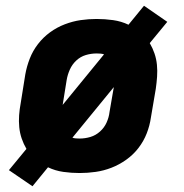

<svg xmlns="http://www.w3.org/2000/svg" viewBox="-20 -594 640 668"><path d="M93 54 11 -2 72 -76Q62 -93 55.5 -112Q49 -131 47 -151.5Q45 -172 46.5 -193Q48 -214 52 -235L68 -335Q73 -363 83.5 -390Q94 -417 112 -440.5Q130 -464 154 -481.5Q178 -499 205.5 -509.5Q233 -520 260.5 -524Q288 -528 316 -528Q345 -528 373.5 -524Q402 -520 427 -508L481 -574L562 -518L501 -444Q511 -427 517.5 -408Q524 -389 526 -368.5Q528 -348 526.5 -327Q525 -306 522 -285L505 -185Q501 -157 490.5 -130Q480 -103 462 -79.5Q444 -56 419.5 -38.5Q395 -21 368 -10.5Q341 0 313 4Q285 8 257 8Q228 8 200 4Q172 0 147 -12ZM198 -229 342 -405Q336 -407 329 -407.5Q322 -408 316 -408Q297 -408 278.5 -402.5Q260 -397 245.5 -383.5Q231 -370 223 -352Q215 -334 212 -316ZM257 -112Q276 -112 294.5 -117.5Q313 -123 328 -136.5Q343 -150 351 -168Q359 -186 361 -204L376 -291L232 -115Q237 -113 244 -112.5Q251 -112 257 -112Z"/></svg>

Font: Iosevka Heavy Extended
Style: Italic
Weight: 900
Width: 7
Italic angle: -9°
Monospace: yes
Designer: Belleve Invis
Foundry: Belleve Invis
Version: Version 32.5.0; ttfautohint (v1.8.4)